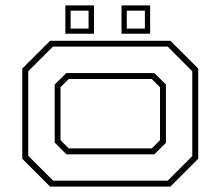

<svg xmlns="http://www.w3.org/2000/svg" viewBox="-20 -691 816 711"><path d="M165.5 0 62.5 -103V-437L165.5 -540H611L714 -437V-103L611 0ZM177 -22H601L692 -113V-427L601 -518.5H176L84.5 -427V-114ZM226 -119.5 182.5 -163V-378L225.5 -420.5H551.5L594.5 -378V-162L551.5 -119.5ZM234.5 -141.5H542L572.5 -172V-368L542 -398.5H234.5L204 -368V-172ZM430 -566V-671H536V-566ZM222 -566V-671H328V-566ZM241.5 -585H308V-651.5H241.5ZM449.5 -585H516.5V-651.5H449.5Z"/></svg>

Font: Tourney Expanded ExtraLight
Style: Regular
Weight: 200
Width: 7
Designer: Tyler Finck
Foundry: Etcetera Type Co
Version: Version 1.010; ttfautohint (v1.8.3)